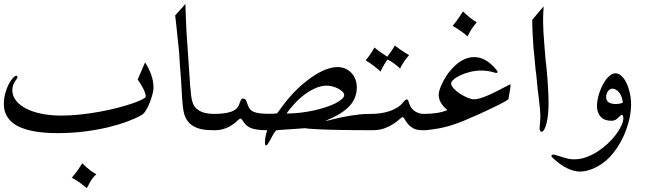

<svg xmlns="http://www.w3.org/2000/svg" viewBox="-20 -726 3378 995"><path d="M406.2 120.1Q446.8 160.6 479 176.8Q471.7 184.1 465.8 190.4Q460 196.8 454.6 204.8Q449.2 212.9 443.6 223.4Q438 233.9 430.2 249Q414.1 235.8 396.7 222.9Q379.4 210 358.9 198.7L352.1 195.3Q375.5 167 387.5 149.2Q399.4 131.3 406.2 120.1ZM731.9 -402.8Q752.4 -370.6 763.9 -338.1Q775.4 -305.7 775.4 -269.5Q775.4 -257.8 770 -237.1Q764.6 -216.3 756.1 -194.3Q747.6 -172.4 736.3 -154.1Q725.1 -135.7 713.4 -129.4Q684.1 -112.8 639.6 -96.2Q595.2 -79.6 539.3 -66.2Q483.4 -52.7 417 -44.4Q350.6 -36.1 276.4 -36.1Q244.1 -36.1 210.9 -38.6Q177.7 -41 147 -47.4Q116.2 -53.7 89.4 -64.5Q62.5 -75.2 42.7 -92Q22.9 -108.9 11.5 -132.3Q0 -155.8 0 -187Q0 -217.8 7.8 -244.6Q15.6 -271.5 26.1 -291.3Q36.6 -311 47.4 -322.3Q58.1 -333.5 64 -333.5Q70.3 -333.5 70.3 -326.7Q70.3 -322.8 67.4 -318.4Q54.7 -301.3 49.3 -288.1Q43.9 -274.9 43.9 -259.3Q43.9 -228.5 63.7 -203.9Q83.5 -179.2 117.7 -162.1Q151.9 -145 198 -136Q244.1 -127 296.4 -127Q347.2 -127 399.4 -132.8Q451.7 -138.7 500.5 -147.7Q549.3 -156.7 592 -168Q634.8 -179.2 666.7 -190.2Q698.7 -201.2 717 -210.7Q735.4 -220.2 735.4 -225.6Q735.4 -233.9 731.7 -244.9Q728 -255.9 721.9 -267.8Q715.8 -279.8 708.3 -291.7Q700.7 -303.7 693.4 -313.5Z M887.7 -646 940.9 -705.6Q940.9 -690.9 941.9 -669.7Q942.9 -648.4 943.8 -620.6L946.3 -564.9Q947.8 -534.2 949.5 -516.1Q951.2 -498 951.2 -492.7L965.3 -283.7Q967.8 -252 970.5 -230.7Q973.1 -209.5 977.8 -195.6Q982.4 -181.6 989.5 -172.6Q996.6 -163.6 1007.3 -156.2Q1022.5 -145.5 1043.5 -140.6Q1064.5 -135.7 1087.9 -135.7H1092.8Q1096.7 -135.7 1099.4 -132.1Q1102.1 -128.4 1103.8 -122.6Q1105.5 -116.7 1106.4 -109.1Q1107.4 -101.6 1107.4 -93.8Q1107.4 -77.6 1103.8 -64.5Q1100.1 -51.3 1092.8 -51.3H1078.1Q955.6 -51.3 933.6 -139.2Q926.8 -165.5 923.3 -226.1L917.5 -322.3L912.6 -385.3Q910.2 -415 909.7 -431.4Q909.2 -447.8 908.7 -450.2L896.5 -567.4Q895.5 -579.6 893.3 -598.9Q891.1 -618.2 887.7 -646Z M1669.9 -100.1 1674.3 -100.6Q1677.2 -100.6 1687.5 -103.3Q1697.8 -106 1714.1 -109.9Q1730.5 -113.8 1751.2 -118.2Q1772 -122.6 1795.4 -126.5Q1818.8 -130.4 1844 -133.1Q1869.1 -135.7 1893.6 -135.7H1908.2Q1915.5 -135.7 1919.2 -122.6Q1922.9 -109.4 1922.9 -93.5Q1922.9 -77.6 1919.2 -64.5Q1915.5 -51.3 1908.2 -51.3H1893.6Q1839.8 -51.3 1796.9 -51.8Q1753.9 -52.2 1720.2 -53Q1686.5 -53.7 1661.6 -54.7Q1636.7 -55.7 1619.1 -56.6Q1577.6 -58.6 1560.1 -61.5Q1561 -61.5 1561.3 -61.8Q1561.5 -62 1562 -62Q1557.6 -61.5 1541.5 -60.3Q1525.4 -59.1 1504.4 -57.6Q1483.4 -56.2 1461.4 -54.7Q1439.5 -53.2 1423.8 -52.2Q1420.9 -51.3 1418 -51Q1415 -50.8 1411.1 -50.8Q1406.7 -45.4 1403.8 -41.7Q1400.9 -38.1 1397.7 -32.7Q1394.5 -27.3 1390.1 -18.8Q1385.7 -10.3 1377.4 4.4Q1364.7 27.3 1361.3 27.3Q1360.4 27.3 1359.9 27.1Q1359.4 26.9 1358.4 26.9H1357.9Q1353 26.9 1353 12.7Q1353 -15.6 1364.7 -51.3Q1334 -51.3 1313 -54.2Q1292 -57.1 1277.8 -63.5Q1263.7 -69.8 1254.4 -79.1Q1245.1 -88.4 1237.3 -101.6Q1231 -111.3 1226.6 -111.3Q1221.2 -111.3 1214.8 -104.5Q1184.1 -75.2 1154.5 -63.2Q1125 -51.3 1097.7 -51.3H1083Q1075.7 -51.3 1072 -64.5Q1068.4 -77.6 1068.4 -93.5Q1068.4 -109.4 1072 -122.6Q1075.7 -135.7 1083 -135.7H1087.9Q1146 -135.7 1179 -147.5Q1211.9 -159.2 1220.2 -187.5Q1224.1 -197.8 1226.3 -203.4Q1228.5 -209 1230.7 -211.7Q1232.9 -214.4 1235.1 -214.6Q1237.3 -214.8 1240.7 -214.8Q1248.5 -214.8 1252.7 -209.5Q1256.8 -204.1 1261.7 -188.5Q1266.1 -173.8 1272.9 -163.8Q1279.8 -153.8 1292.2 -147.7Q1304.7 -141.6 1325 -138.9Q1345.2 -136.2 1377 -136.2Q1383.3 -136.7 1387.7 -136.7Q1392.1 -136.7 1396 -136.7Q1399.9 -136.7 1404.1 -137.2Q1408.2 -137.7 1414.1 -138.7Q1415.5 -138.7 1416.5 -139.2Q1434.6 -164.6 1451.9 -187Q1469.2 -209.5 1486.8 -229.2Q1504.4 -249 1522.9 -266.8Q1541.5 -284.7 1562 -300.8Q1607.9 -338.4 1650.9 -358.4Q1693.8 -378.4 1729.5 -378.4Q1751 -378.4 1769.3 -370.4Q1787.6 -362.3 1800.8 -348.4Q1814 -334.5 1821.5 -315.2Q1829.1 -295.9 1829.1 -273.4Q1829.1 -215.8 1789.1 -174.3Q1749 -132.8 1670.9 -102.1ZM1464.8 -137.7Q1501.5 -137.7 1537.8 -142.1Q1574.2 -146.5 1607.4 -153.8Q1640.6 -161.1 1669.2 -170.7Q1697.8 -180.2 1718.8 -190.9Q1739.7 -201.7 1751.7 -212.6Q1763.7 -223.6 1763.7 -233.4Q1763.7 -241.7 1755.1 -250.5Q1746.6 -259.3 1733.4 -266.4Q1720.2 -273.4 1704.1 -277.8Q1688 -282.2 1673.3 -282.2Q1644 -282.2 1614 -268.8Q1584 -255.4 1556.4 -234.4Q1528.8 -213.4 1505.4 -187.7Q1481.9 -162.1 1464.8 -137.7Z M1920.4 -480Q1937 -465.8 1952.6 -455.1Q1968.3 -444.3 1986.8 -432.1Q1998 -446.3 2007.3 -459.7Q2016.6 -473.1 2023.9 -485.8L2025.9 -490.7Q2043 -476.6 2061.3 -464.6Q2079.6 -452.6 2100.1 -439.9Q2087.4 -426.3 2075.7 -409.4Q2064 -392.6 2053.2 -371.1Q2038.1 -385.3 2022.2 -397Q2006.3 -408.7 1988.8 -417.5Q1971.7 -397 1951.7 -354.5Q1946.8 -360.4 1937.7 -368.2Q1928.7 -376 1917.7 -384.3Q1906.7 -392.6 1895.5 -400.1Q1884.3 -407.7 1875 -413.1Q1889.2 -430.7 1900.6 -447.5Q1912.1 -464.4 1920.4 -480ZM1898.4 -51.3Q1891.1 -51.3 1887.5 -64.5Q1883.8 -77.6 1883.8 -93.5Q1883.8 -109.4 1887.5 -122.6Q1891.1 -135.7 1898.4 -135.7H1903.3Q1926.3 -135.7 1950.2 -138.9Q1974.1 -142.1 1996.1 -149.2Q2018.1 -156.2 2037.1 -167.7Q2056.2 -179.2 2069.3 -195.8Q2081.5 -210.9 2087.9 -210.9Q2092.3 -210.9 2094.7 -206.3Q2097.2 -201.7 2101.1 -188.5Q2105.5 -174.8 2113.5 -164.8Q2121.6 -154.8 2132.1 -148.2Q2142.6 -141.6 2154.3 -138.7Q2166 -135.7 2176.8 -135.7H2181.6Q2189 -135.7 2192.6 -122.6Q2196.3 -109.4 2196.3 -93.5Q2196.3 -77.6 2192.6 -64.5Q2189 -51.3 2181.6 -51.3H2167Q2137.7 -51.3 2120.4 -61.8Q2103 -72.3 2092.8 -85.2Q2082.5 -98.1 2076.9 -108.6Q2071.3 -119.1 2065.9 -119.1Q2062.5 -119.1 2051 -108.6Q2039.6 -98.1 2020.5 -85.2Q2001.5 -72.3 1974.6 -61.8Q1947.8 -51.3 1913.1 -51.3Z M2379.4 -667Q2417 -629.4 2450.7 -610.4Q2442.4 -600.6 2436.8 -593.5Q2431.2 -586.4 2426.3 -579.1Q2421.4 -571.8 2416 -562Q2410.6 -552.2 2402.8 -537.6Q2387.2 -551.8 2368.7 -564.7Q2350.1 -577.6 2325.7 -591.8Q2349.1 -620.6 2360.8 -638.4Q2372.6 -656.2 2379.4 -667ZM2614.7 -211.4Q2591.8 -193.4 2466.3 -136.2Q2420.9 -115.7 2385.7 -101.1Q2350.6 -86.4 2319.1 -76.7Q2287.6 -66.9 2256.1 -61Q2224.6 -55.2 2186.5 -51.3H2171.9Q2164.6 -51.3 2160.9 -64.5Q2157.2 -77.6 2157.2 -93.5Q2157.2 -109.4 2160.9 -122.6Q2164.6 -135.7 2171.9 -135.7H2176.8Q2211.9 -135.7 2243.9 -140.6Q2275.9 -145.5 2297.9 -155.8Q2291 -162.1 2283.2 -169.9Q2275.4 -177.7 2268.8 -187.5Q2262.2 -197.3 2257.8 -209Q2253.4 -220.7 2253.4 -234.4Q2253.4 -245.1 2257.8 -259.5Q2262.2 -273.9 2269.5 -289.8Q2276.9 -305.7 2286.6 -322Q2296.4 -338.4 2307.1 -352.1Q2369.1 -430.2 2437 -430.2Q2494.6 -430.2 2545.4 -372.6Q2558.6 -357.9 2558.6 -354Q2558.6 -348.1 2552.2 -348.1Q2549.8 -348.1 2547.6 -348.6Q2545.4 -349.1 2543.5 -349.6Q2509.8 -360.4 2474.1 -360.4Q2444.3 -360.4 2416 -353.3Q2387.7 -346.2 2366 -335.9Q2344.2 -325.7 2331.1 -314.2Q2317.9 -302.7 2317.9 -293.9Q2317.9 -282.2 2331.1 -267.8Q2344.2 -253.4 2363 -241Q2381.8 -228.5 2402.1 -220Q2422.4 -211.4 2436.5 -211.4Q2449.2 -211.4 2466.6 -216.3Q2483.9 -221.2 2506.8 -231Q2529.8 -240.7 2559.1 -255.6Q2588.4 -270.5 2625.5 -290Q2626 -274.4 2623 -259Q2620.1 -243.7 2617.2 -226.6Z M2738.3 -623.5 2797.4 -692.9Q2794.4 -654.8 2794.4 -614.7Q2794.9 -589.8 2796.4 -558.8Q2797.9 -527.8 2801.3 -489.7L2807.6 -412.6L2812 -376Q2817.4 -318.4 2820.1 -272.5Q2822.8 -226.6 2822.8 -191.4Q2822.8 -159.2 2819.8 -132.1Q2816.9 -105 2811.8 -85.2Q2806.6 -65.4 2800 -54.2Q2793.5 -43 2786.1 -43Q2782.2 -43 2779.3 -47.9Q2776.4 -52.7 2776.4 -60.1Q2776.4 -62 2777.1 -71Q2777.8 -80.1 2778.6 -90.3Q2779.3 -100.6 2779.8 -109.1Q2780.3 -117.7 2780.3 -118.7Q2780.3 -140.6 2777.6 -167.7Q2774.9 -194.8 2771 -228L2766.1 -265.1Q2765.1 -271 2764.9 -280Q2764.6 -289.1 2762.7 -301.8L2758.8 -341.3Q2756.8 -352.5 2755.6 -364Q2754.4 -375.5 2753.4 -388.2L2749 -436.5Q2747.1 -452.1 2746.3 -462.6Q2745.6 -473.1 2744.6 -479.5L2740.2 -552.2Q2738.8 -579.6 2738.8 -586.4L2738.3 -609.4Z M3202.1 -131.3Q3199.2 -131.3 3187 -119.1Q3175.8 -107.9 3167.7 -104Q3159.7 -100.1 3147.5 -100.1Q3112.8 -100.1 3093.3 -120.6Q3073.7 -141.1 3073.7 -177.7Q3073.7 -194.3 3077.6 -213.4Q3081.5 -232.4 3088.1 -251Q3094.7 -269.5 3103.8 -286.9Q3112.8 -304.2 3123.5 -317.4Q3134.3 -330.6 3146 -338.4Q3157.7 -346.2 3169.4 -346.2Q3186 -346.2 3200.7 -332.5Q3215.3 -318.8 3226.3 -296.4Q3237.3 -273.9 3243.9 -244.6Q3250.5 -215.3 3250.5 -183.6Q3250.5 -124 3226.1 -56.6Q3203.1 9.8 3159.7 64.9Q3143.1 86.9 3122.1 105Q3101.1 123 3078.1 136Q3055.2 148.9 3031.2 156Q3007.3 163.1 2984.9 163.1Q2971.7 163.1 2955.8 159.2Q2939.9 155.3 2923.1 147.7Q2906.2 140.1 2889.2 128.7Q2872.1 117.2 2856 102.5Q2846.7 94.2 2842 89.8Q2837.4 85.4 2837.4 82Q2837.4 79.6 2840.6 77.1Q2843.8 74.7 2847.2 74.7Q2851.1 74.7 2859.9 77.6Q2884.8 85.4 2899.7 89.8Q2914.6 94.2 2924.3 96.4Q2934.1 98.6 2941.2 99.1Q2948.2 99.6 2957.5 99.6Q2987.3 99.6 3017.8 88.6Q3048.3 77.6 3076.4 59.6Q3104.5 41.5 3128.9 18.8Q3153.3 -3.9 3171.4 -27.8Q3189.5 -51.8 3200 -74.5Q3210.4 -97.2 3210.4 -114.7Q3210.4 -122.1 3207.8 -126.7Q3205.1 -131.3 3202.1 -131.3ZM3207.5 -193.4Q3206.1 -211.4 3200.7 -225.1Q3195.3 -238.8 3187.5 -248Q3179.7 -257.3 3170.7 -262Q3161.6 -266.6 3152.3 -266.6Q3146.5 -266.6 3140.9 -262.9Q3135.3 -259.3 3130.9 -253.4Q3126.5 -247.6 3123.8 -239.7Q3121.1 -231.9 3121.1 -223.1Q3121.1 -187 3171.9 -187Q3189.9 -187 3207.5 -193.4Z"/></svg>

Font: HM XNiloofar
Style: Regular
Weight: 400
Designer: Hossein Movahhedian
Version: Version 2.8, 2015